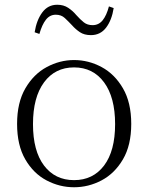

<svg xmlns="http://www.w3.org/2000/svg" viewBox="-20 -775 625 809"><path d="M292 14Q231 14 176 -15Q121 -44 86.5 -103.5Q52 -163 52 -253Q52 -343 87 -403Q122 -463 177 -492.5Q232 -522 292 -522Q353 -522 408 -492.5Q463 -463 498 -403Q533 -343 533 -253Q533 -163 498 -103.5Q463 -44 408 -15Q353 14 292 14ZM292 -16Q372 -16 418.5 -77.5Q465 -139 465 -252Q465 -365 418.5 -428Q372 -491 292 -491Q212 -491 165.5 -428Q119 -365 119 -252Q119 -139 165.5 -77.5Q212 -16 292 -16ZM126 -639Q134 -690 158 -722.5Q182 -755 221 -755Q248 -755 267.5 -742Q287 -729 301 -712Q318 -693 333 -681Q348 -669 370 -669Q396 -669 412.5 -689.5Q429 -710 439 -748L459 -741Q451 -690 427 -658.5Q403 -627 363 -627Q335 -627 316.5 -639.5Q298 -652 284 -668Q268 -685 253 -699Q238 -713 215 -713Q190 -713 173.5 -692Q157 -671 146 -632Z"/></svg>

Font: Noto Serif JP ExtraLight
Style: Regular
Weight: 200
Designer: Ryoko NISHIZUKA  (kana & ideographs); Frank Grießhammer (Latin, Greek & Cyrillic); Wenlong ZHANG  (bopomofo); Sandoll Co
Foundry: Adobe
Version: Version 2.002-H1;hotconv 1.1.0;makeotfexe 2.6.0